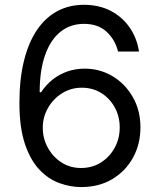

<svg xmlns="http://www.w3.org/2000/svg" viewBox="-20 -757 655 787"><path d="M312.5 9.8Q268.1 9.8 223.1 -6.6Q178.2 -22.9 141.4 -61.8Q104.5 -100.6 82 -167.5Q59.6 -234.4 59.6 -335Q59.6 -431.6 77.9 -506.3Q96.2 -581.1 130.6 -632.6Q165 -684.1 213.9 -710.7Q262.7 -737.3 324.2 -737.3Q385.3 -737.3 432.9 -712.9Q480.5 -688.5 510.7 -645.3Q541 -602.1 549.8 -545.9H463.9Q451.7 -594.7 416.7 -627Q381.8 -659.2 324.2 -659.2Q268.1 -659.2 227.3 -626.2Q186.5 -593.3 164.6 -530.5Q142.6 -467.8 142.6 -378.9H148.4Q168.5 -409.2 195.8 -430.9Q223.1 -452.6 256.3 -464.1Q289.6 -475.6 327.1 -475.6Q389.6 -475.6 441.4 -444.6Q493.2 -413.6 524.4 -359.1Q555.7 -304.7 555.7 -234.4Q555.7 -167 525.6 -111.6Q495.6 -56.2 440.9 -23.2Q386.2 9.8 312.5 9.8ZM312.5 -68.4Q357.4 -68.4 393.1 -90.6Q428.7 -112.8 449.7 -150.6Q470.7 -188.5 470.7 -234.4Q470.7 -279.8 450.4 -316.7Q430.2 -353.5 395.3 -375.5Q360.4 -397.5 315.4 -397.5Q270.5 -397.5 234.1 -374.5Q197.8 -351.6 176.5 -314.2Q155.3 -276.9 155.3 -233.4Q155.3 -189.9 175.8 -152.1Q196.3 -114.3 231.7 -91.3Q267.1 -68.4 312.5 -68.4Z"/></svg>

Font: Inter
Style: Regular
Weight: 400
Designer: Rasmus Andersson
Foundry: rsms
Version: Version 4.000;git-8c9346024